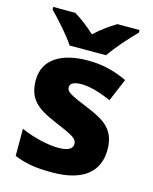

<svg xmlns="http://www.w3.org/2000/svg" viewBox="-116 -843 739 930"><g transform="rotate(15 253.0 -378.0)"><path d="M159 -606H342C371 -651 431 -717 467 -753V-766H356C321 -745 284 -719 249 -686C214 -719 180 -744 145 -766H34V-753C71 -716 130 -651 159 -606ZM467 -166C467 -263 414 -300 320 -338C226 -377 207 -387 207 -410C207 -430 227 -440 265 -440C306 -440 360 -424 414 -400L462 -514C395 -545 335 -559 265 -559C131 -559 44 -506 44 -402C44 -310 89 -271 187 -230C287 -188 305 -177 305 -151C305 -127 284 -113 233 -113C185 -113 109 -129 45 -158V-22C104 2 156 10 234 10C394 10 467 -57 467 -166Z"/></g></svg>

Font: Noto Sans Arabic ExtBd
Style: Regular
Weight: 800
Designer: Monotype Design Team, Nadine Chahine, Nizar Qandah and Khaled Hosny
Foundry: Monotype Imaging Inc.
Version: Version 2.012